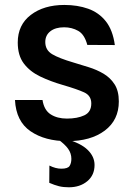

<svg xmlns="http://www.w3.org/2000/svg" viewBox="-20 -576 554 795"><path d="M259.5 8.5Q166.5 8.5 106.5 -32.5Q46.5 -73.5 42 -162H156Q162.5 -120 189.8 -102.5Q217 -85 257 -85Q300.5 -85 329.2 -98.5Q358 -112 358 -147.5Q358 -180 328.5 -193.5Q299 -207 240.5 -224Q188.5 -239 146 -259.5Q103.5 -280 78.5 -313.2Q53.5 -346.5 53.5 -400Q53.5 -473 107.5 -514.2Q161.5 -555.5 246.5 -555.5Q301 -555.5 345.2 -539.8Q389.5 -524 418.2 -487.8Q447 -451.5 455.5 -389.5L341.5 -390Q330 -433.5 303.8 -448.2Q277.5 -463 245.5 -463Q209.5 -463 188.5 -446.5Q167.5 -430 167.5 -402Q167.5 -368.5 196.2 -351.5Q225 -334.5 283 -317.5Q314 -308 347.2 -297.8Q380.5 -287.5 408.8 -270.8Q437 -254 454.5 -226.8Q472 -199.5 472 -156Q472 -79 413.8 -35.2Q355.5 8.5 259.5 8.5ZM265 199.5Q242 199.5 224 195Q206 190.5 184 181L184.5 109.5Q210.5 122.5 234 122.5Q261 122.5 268.2 111Q275.5 99.5 275.5 81.5Q275.5 59 262 40Q248.5 21 219 0H254.5Q315 17 343.2 44.8Q371.5 72.5 371.5 107Q371.5 149.5 341.2 174.5Q311 199.5 265 199.5Z"/></svg>

Font: Spline Sans Medium
Style: Regular
Weight: 500
Designer: Eben Sorkin, Mirko Velimirovic
Foundry: Sorkin Type
Version: Version 1.000; ttfautohint (v1.8.3)